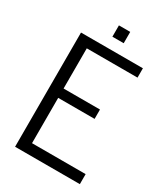

<svg xmlns="http://www.w3.org/2000/svg" viewBox="-213 -979 945 1077"><g transform="rotate(30 259.5 -440.5)"><path d="M230 -807.6V-880.9H303.2V-807.6ZM65.9 0V-739.7H466.8V-679.2H138.2V-418.9H374V-358.4H138.2V-64.9H485.4V0Z"/></g></svg>

Font: News Cycle
Style: Regular
Weight: 500
Version: Version 0.5.2